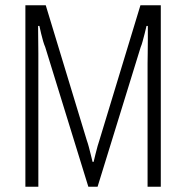

<svg xmlns="http://www.w3.org/2000/svg" viewBox="-20 -706 704 726"><path d="M76 0V-686H153L308 -176Q312 -165 316 -150Q320 -135 323.5 -120.5Q327 -106 330 -94H334Q337 -107 341 -123Q345 -139 349 -153.5Q353 -168 356 -176L511 -686H588V0H538V-466Q538 -478 538.5 -502.5Q539 -527 539 -556Q539 -585 539 -608H534Q531 -594 527 -579Q523 -564 519.5 -550.5Q516 -537 512 -528L349 0H314L151 -528Q147 -537 143 -550.5Q139 -564 135.5 -579Q132 -594 129 -608H124Q124 -586 124.5 -557.5Q125 -529 125 -504.5Q125 -480 125 -466V0Z"/></svg>

Font: Archivo Condensed Thin
Style: Regular
Weight: 250
Width: 3
Designer: Hector Gatti
Foundry: Omnibus-Type
Version: Version 2.001